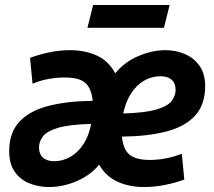

<svg xmlns="http://www.w3.org/2000/svg" viewBox="-20 -740 863 773"><path d="M177 13Q135 13 98 -2Q61 -17 39 -49Q17 -81 17 -131Q17 -207 59 -251Q101 -295 176.5 -314Q252 -333 353 -334Q353 -335 353 -336Q353 -337 353 -338Q349 -370 337 -390Q325 -410 302 -419Q279 -428 240 -428Q208 -428 175 -422Q142 -416 111 -403L101 -507Q135 -520 177 -529Q219 -538 262 -538Q322 -538 369.5 -516.5Q417 -495 444 -445Q482 -491 537.5 -514.5Q593 -538 646 -538Q689 -538 725.5 -522Q762 -506 784 -474Q806 -442 806 -393Q806 -318 764.5 -273.5Q723 -229 647.5 -210Q572 -191 471 -190Q471 -190 471 -189Q471 -188 471 -188Q475 -155 486.5 -135Q498 -115 522 -105.5Q546 -96 583 -96Q615 -96 648.5 -102.5Q682 -109 712 -121L722 -17Q686 -4 644 4.5Q602 13 560 13Q501 13 454 -8Q407 -29 379 -77Q345 -35 289.5 -11Q234 13 177 13ZM198 -91Q233 -91 264 -109Q295 -127 316.5 -160.5Q338 -194 347 -241Q258 -239 212.5 -225Q167 -211 152 -190Q137 -169 137 -146Q137 -120 153 -105.5Q169 -91 198 -91ZM476 -283Q566 -286 611 -299.5Q656 -313 671.5 -334Q687 -355 687 -378Q687 -405 671 -419Q655 -433 626 -433Q590 -433 559.5 -415Q529 -397 507.5 -363.5Q486 -330 476 -283ZM332 -628 355 -720H663L640 -628Z"/></svg>

Font: Ubuntu Sans
Style: Bold Italic
Weight: 700
Italic angle: -13.5°
Designer: Dalton Maag Ltd
Foundry: Dalton Maag Ltd
Version: Version 1.006